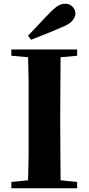

<svg xmlns="http://www.w3.org/2000/svg" viewBox="-20 -1013 477 1033"><path d="M41 0V-34L131 -43Q133 -108 134 -174Q134 -262 134 -351V-395Q134 -484 134 -572Q133 -638 131 -705L41 -713V-747H395V-713L306 -705Q305 -639 305 -573Q304 -484 304 -395V-352Q304 -264 305 -176Q305 -109 306 -43L395 -34V0ZM131 -821Q162 -853 192 -885.5Q222 -918 250 -946Q275 -972 293.5 -982.5Q312 -993 331 -993Q355 -993 370.5 -976.5Q386 -960 386 -940Q386 -925 373 -906Q360 -887 321 -870Q278 -851 234.5 -833.5Q191 -816 147 -799Z"/></svg>

Font: Early Summer Mincho Heavy
Style: Regular
Weight: 900
Designer: GuiWonder
Version: Version 1.002